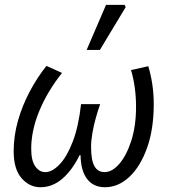

<svg xmlns="http://www.w3.org/2000/svg" viewBox="-20 -774 708 806"><path d="M149.9 12Q103.9 12 70.6 -25.9Q37.4 -63.8 37.4 -139.2Q37.4 -203.4 55.3 -266.8Q73.3 -330.3 104.4 -389Q135.4 -447.7 175 -497.4L240.4 -467.9Q178.1 -389.1 144.6 -307.3Q111 -225.6 111 -148.8Q111 -100.2 127.9 -75.9Q144.8 -51.5 170.3 -51.5Q198.8 -51.5 229.6 -83.3Q260.5 -115.1 285 -178.5Q309.6 -241.9 320.3 -336.9H400.5Q391.4 -311.6 382.5 -280Q373.6 -248.5 368 -216.2Q362.3 -183.9 362.3 -157Q362.3 -102 376.3 -76.8Q390.3 -51.5 419 -51.5Q451 -51.5 481.3 -86.7Q511.5 -121.9 531.3 -183.7Q551.1 -245.5 551.1 -325.5Q551.1 -366.5 545.7 -406.3Q540.3 -446.2 530 -479.8L602.4 -496.1Q613.4 -460.4 619.4 -420Q625.4 -379.6 625.4 -337Q625.4 -231.8 597.4 -153.3Q569.4 -74.9 523 -31.4Q476.5 12 420.7 12Q372.2 12 345.7 -22.7Q319.1 -57.4 318.2 -122.6H314.2Q283.2 -59.4 241.6 -23.7Q200 12 149.9 12ZM343.7 -564.4 425.1 -753.6H502.9L507.8 -744.4L399.3 -564.4Z"/></svg>

Font: Source Sans 3 VF
Style: Italic
Weight: 200
Italic angle: -11°
Designer: Paul D. Hunt
Foundry: Adobe Systems Incorporated
Version: Version 3.042;hotconv 1.0.118;makeotfexe 2.5.65603